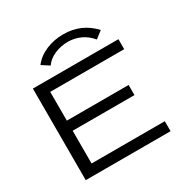

<svg xmlns="http://www.w3.org/2000/svg" viewBox="-180 -972 1110 1133"><g transform="rotate(-30 375.0 -406.0)"><path d="M84 0V-624H667V-556H163V-360H584V-291H163V-68H662V0ZM243 -689 192 -722Q226 -766 281 -789Q336 -812 399 -812Q522 -812 604 -723L556 -686Q524 -724 484 -742Q444 -760 399 -760Q354 -760 310.5 -742Q267 -724 243 -689Z"/></g></svg>

Font: Inconsolata ExtraExpanded Thin
Style: Regular
Weight: 100
Width: 8
Monospace: yes
Designer: Raph Levien, Cyreal, Brenton Simpson
Foundry: Raph Levien, Cyreal, Google
Version: Version 3.100; ttfautohint (v1.8.4.7-5d5b)